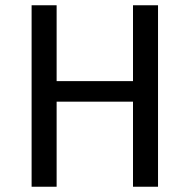

<svg xmlns="http://www.w3.org/2000/svg" viewBox="-20 -709 720 729"><path d="M195 0V-323H485V0H580V-689H485V-401H195V-689H100V0Z"/></svg>

Font: FiraGO Unicode
Style: Regular
Weight: 400
Designer: bBox Type
Foundry: bBox Type GmbH
Version: Version 1.001;PS 001.001;hotconv 1.0.88;makeotf.lib2.5.64775